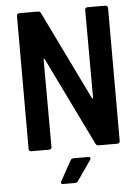

<svg xmlns="http://www.w3.org/2000/svg" viewBox="-59 -746 706 970"><g transform="rotate(-5 294.0 -260.5)"><path d="M421 -700H513Q518 -700 521.5 -696.5Q525 -693 525 -688V-12Q525 -7 521.5 -3.5Q518 0 513 0H416Q407 0 402 -9L184 -457Q182 -460 180 -459.5Q178 -459 178 -455L179 -12Q179 -7 175.5 -3.5Q172 0 167 0H75Q70 0 66.5 -3.5Q63 -7 63 -12V-688Q63 -693 66.5 -696.5Q70 -700 75 -700H171Q181 -700 185 -691L404 -241Q406 -238 408 -238.5Q410 -239 410 -243L409 -688Q409 -693 412.5 -696.5Q416 -700 421 -700ZM213 165 270 62Q275 54 285 54H360Q367 54 369.5 58.5Q372 63 368 69L297 171Q292 179 283 179H221Q214 179 212 175Q210 171 213 165Z"/></g></svg>

Font: Barlow Semi Condensed SemiBold
Style: Regular
Weight: 600
Width: 4
Designer: Jeremy Tribby
Foundry: Tribby Type
Version: Version 1.408